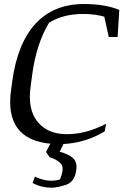

<svg xmlns="http://www.w3.org/2000/svg" viewBox="-20 -691 608 935"><path d="M388.2 -671.4Q493.2 -671.4 561 -642.6L552.7 -510.7H509.8L487.8 -609.9Q441.4 -623 384.8 -623Q287.1 -623 218.8 -580.1Q158.2 -480 137.7 -333.5L128.9 -268.6Q113.8 -158.7 162.8 -98.1Q211.9 -37.6 305.7 -37.6Q399.4 -37.6 497.1 -88.4L489.7 -51.3Q396.5 4.9 289.1 10.3L270.5 47.9Q315.4 60.1 336.2 79.6Q356.9 99.1 351.6 137.2Q343.8 195.8 299.8 209.5Q255.9 223.1 232.4 223.1Q181.2 223.1 138.7 200.2L149.9 169.4Q194.3 189 225.1 189Q255.9 189 272 182.6Q295.9 125.5 275.6 105Q255.4 84.5 221.7 74.7L204.1 49.3L225.1 8.8Q1 -12.7 33.7 -251.5L39.6 -294.9Q64.9 -480.5 153.3 -575.9Q241.7 -671.4 388.2 -671.4Z"/></svg>

Font: NoticiaText-Italic
Style: Italic
Weight: 400
Italic angle: -8°
Designer: JM Sole
Foundry: JM Sole
Version: Version 1.003